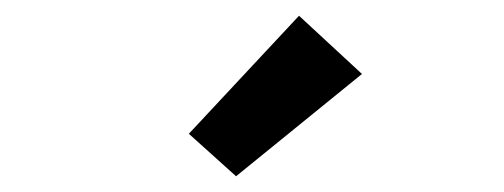

<svg xmlns="http://www.w3.org/2000/svg" viewBox="-20 -807 640 244"><path d="M280 -583 220 -637 360 -787 440 -713Z"/></svg>

Font: Iosevka Curly Extended
Style: Bold
Weight: 700
Width: 7
Monospace: yes
Designer: Belleve Invis
Foundry: Belleve Invis
Version: Version 11.1.0; ttfautohint (v1.8.3)